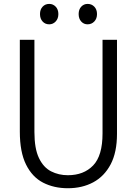

<svg xmlns="http://www.w3.org/2000/svg" viewBox="-20 -977 719 1008"><path d="M336.2 11.2Q263.5 11.2 206.4 -18Q149.4 -47.3 116.8 -112.9Q84.1 -178.5 84.1 -285.5V-768H160.7V-284.1Q160.7 -196.8 184.5 -147.3Q208.2 -97.8 248.3 -77.4Q288.3 -57.1 336.2 -57.1Q419.8 -57.1 469.1 -108.5Q518.3 -159.8 518.3 -276.8V-768H594.2V-274.6Q594.2 -177.1 560.8 -114Q527.4 -50.9 469.3 -19.8Q411.3 11.2 336.2 11.2ZM238.3 -849.3Q217.1 -849.3 203.6 -864.2Q190 -879 190 -903.2Q190 -927.3 203.7 -941.9Q217.4 -956.5 238.6 -956.5Q258.6 -956.5 272.5 -941.9Q286.4 -927.3 286.4 -903.2Q286.4 -879 272.3 -864.2Q258.3 -849.3 238.3 -849.3ZM439.7 -849.3Q419.7 -849.3 406.3 -864.2Q392.9 -879 392.9 -903.2Q392.9 -927.3 406.4 -941.9Q420 -956.5 440 -956.5Q461.2 -956.5 475.2 -941.9Q489.3 -927.3 489.3 -903.2Q489.3 -879 475.1 -864.2Q460.9 -849.3 439.7 -849.3Z"/></svg>

Font: Yaldevi ExtraLight
Style: Regular
Weight: 200
Designer: Sol Matas, Rajitha Manaperi, Kosala Senevirathne
Foundry: Mooniak
Version: Version 1.100